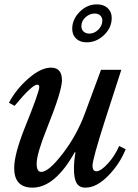

<svg xmlns="http://www.w3.org/2000/svg" viewBox="-20 -850 633 880"><path d="M169 -62Q203 -62 267.5 -146Q332 -230 369 -330L443 -530H536L462 -301Q404 -120 404 -91Q404 -65 422 -65Q442 -65 474.5 -100.5Q507 -136 526 -181L556 -166Q528 -97 475 -43.5Q422 10 372 10Q343 10 331 -11Q319 -32 319 -75Q319 -115 326 -150L323 -153Q232 10 129 10Q45 10 45 -80Q45 -143 95 -268Q160 -429 160 -451Q160 -462 151 -462Q127 -462 47 -365L21 -379Q53 -440 110 -490Q167 -540 214 -540Q264 -540 264 -482Q264 -433 194 -259Q148 -144 148 -100Q148 -62 169 -62ZM311 -718Q311 -761 345 -795.5Q379 -830 424 -830Q455 -830 473.5 -813Q492 -796 492 -768Q492 -723 457 -689.5Q422 -656 377 -656Q347 -656 329 -673Q311 -690 311 -718ZM414 -788Q391 -788 372 -771Q353 -754 353 -730Q353 -715 363 -705.5Q373 -696 390 -696Q412 -696 430.5 -714Q449 -732 449 -756Q449 -770 439.5 -779Q430 -788 414 -788Z"/></svg>

Font: Libre Baskerville
Style: Italic
Weight: 400
Italic angle: -15°
Designer: Pablo Impallari, Rodrigo Fuenzalida
Foundry: Pablo Impallari, Rodrigo Fuenzalida
Version: Version 1.051;Glyphs 3.2.3 (3260)